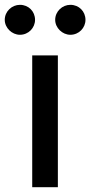

<svg xmlns="http://www.w3.org/2000/svg" viewBox="-62 -775 374 795"><path d="M71.4 0H177.6V-545.5H71.4ZM-42.3 -692.8C-42.3 -659.8 -12.8 -631 20.6 -631C56.1 -631 83.1 -659.8 83.1 -692.8C83.1 -728 56.1 -755 20.6 -755C-12.8 -755 -42.3 -728 -42.3 -692.8ZM166.5 -692.8C166.5 -659.8 196 -631 229.4 -631C264.9 -631 291.9 -659.8 291.9 -692.8C291.9 -728 264.9 -755 229.4 -755C196 -755 166.5 -728 166.5 -692.8Z"/></svg>

Font: Margiela Sans Medium
Style: Regular
Weight: 500
Designer: Stefan Endress, Andreas Faust
Version: Version 1.100;FEAKit 1.0